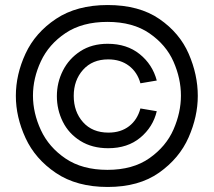

<svg xmlns="http://www.w3.org/2000/svg" viewBox="-20 -732 849 763"><path d="M43 -351Q43 -436 81.5 -519Q120 -602 202.5 -657Q285 -712 408 -712Q533 -712 613.5 -656.5Q694 -601 730 -518Q766 -435 766 -351Q766 -269 729.5 -186Q693 -103 612.5 -46Q532 11 408 11Q285 11 202.5 -44.5Q120 -100 81.5 -183.5Q43 -267 43 -351ZM699 -352Q699 -420 669.5 -487Q640 -554 574 -599.5Q508 -645 407 -645Q307 -645 240.5 -600.5Q174 -556 142.5 -488.5Q111 -421 111 -352Q111 -283 142.5 -215Q174 -147 240.5 -102Q307 -57 407 -57Q508 -57 574 -103.5Q640 -150 669.5 -217.5Q699 -285 699 -352ZM206 -350Q206 -404 230 -451.5Q254 -499 299.5 -528.5Q345 -558 408 -558Q484 -558 535 -517Q586 -476 603 -412L538 -401Q526 -445 492.5 -470.5Q459 -496 410 -496Q347 -496 310 -454.5Q273 -413 273 -351Q273 -288 310 -246.5Q347 -205 411 -205Q460 -205 493 -230.5Q526 -256 538 -301L603 -290Q588 -227 537.5 -185Q487 -143 410 -143Q346 -143 299.5 -172Q253 -201 229.5 -248.5Q206 -296 206 -350Z"/></svg>

Font: Be Vietnam Medium
Style: Regular
Weight: 500
Designer: Gabriel Lam
Foundry: TypeRant
Version: Version 4.000